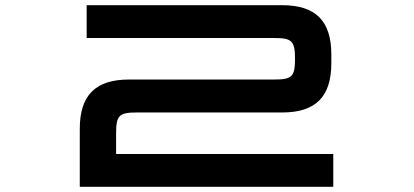

<svg xmlns="http://www.w3.org/2000/svg" viewBox="-20 -720 1594 740"><path d="M1067.5 -700H314V-573.5H1037.5C1105.5 -573.5 1117 -561.5 1117 -493.5V-493C1117 -425 1105.5 -413.5 1037.5 -413.5H477.5C348 -413.5 287.5 -353 287.5 -223.5V0H1264.5V-126.5H427.5V-207C427.5 -275 439 -286.5 507.5 -286.5H1067.5C1196.5 -286.5 1257 -347 1257 -476.5V-510C1257 -639.5 1196.5 -700 1067.5 -700Z"/></svg>

Font: Melete Medium
Style: Regular
Weight: 500
Width: 6
Designer: Sora Sagano
Foundry: DOT COLON
Version: Version 0.200;FEAKit 1.0